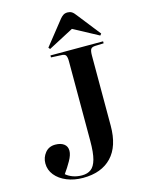

<svg xmlns="http://www.w3.org/2000/svg" viewBox="-139 -1030 851 1127"><g transform="rotate(-15 286.5 -467.0)"><path d="M223 14Q169 14 125 -4Q81 -22 55.5 -53.5Q30 -85 30 -125Q30 -161 52.5 -189Q75 -217 114 -217Q147 -217 166.5 -202.5Q186 -188 186 -161Q186 -136 166.5 -101.5Q147 -67 124 -35Q141 -20 166 -11Q191 -2 221 -2Q254 -2 275.5 -18Q297 -34 308 -73.5Q319 -113 319 -185V-669Q319 -694 312.5 -704.5Q306 -715 285 -715L223 -718V-730H543V-718L490 -716Q470 -715 464 -704Q458 -693 458 -666V-240Q458 -115 396.5 -50.5Q335 14 223 14ZM231 -767 223 -777 339 -923Q348 -934 358.5 -941Q369 -948 385 -948Q399 -948 410 -941.5Q421 -935 434 -917L544 -777L536 -767L385 -848Z"/></g></svg>

Font: Literata 72pt SemiBold
Style: Regular
Weight: 600
Designer: Latin by Veronika Burian and Jose Scaglione. Greek by Irene Vlachou. Cyrillic by Vera Evstafieva.
Foundry: TypeTogether
Version: Version 3.002